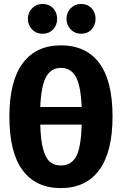

<svg xmlns="http://www.w3.org/2000/svg" viewBox="-20 -941 621 978"><path d="M196.8 -769Q164.6 -769 143.3 -791Q122.1 -813 122.1 -845.2Q122.1 -877 143.6 -898.9Q165 -920.9 196.8 -920.9Q229.5 -920.9 250.2 -899.2Q271 -877.4 271 -845.2Q271 -812.5 250.2 -790.8Q229.5 -769 196.8 -769ZM393.1 -769Q361.8 -769 340.3 -791Q318.8 -813 318.8 -845.2Q318.8 -877 340.3 -898.9Q361.8 -920.9 393.1 -920.9Q425.3 -920.9 446 -899.2Q466.8 -877.4 466.8 -845.2Q466.8 -812.5 446.3 -790.8Q425.8 -769 393.1 -769ZM290 -710Q418 -710 485.6 -619.9Q553.2 -529.8 553.2 -347.2Q553.2 -167 485.4 -75Q417.5 17.1 290 17.1Q162.6 17.1 95.2 -73.7Q27.8 -164.6 27.8 -347.2Q27.8 -526.9 95.5 -618.4Q163.1 -710 290 -710ZM290 -595.2Q240.2 -595.2 214.8 -549.3Q189.5 -503.4 185.1 -396H396Q391.6 -503.9 366.5 -549.6Q341.3 -595.2 290 -595.2ZM290 -98.1Q343.3 -98.1 368.2 -144.5Q393.1 -190.9 396 -306.2H185.1Q187 -228.5 199.5 -182.4Q211.9 -136.2 233.6 -117.2Q255.4 -98.1 290 -98.1Z"/></svg>

Font: Fira Sans Compressed
Style: Bold
Weight: 700
Width: 1
Designer: Carrois Corporate & Edenspiekermann AG
Foundry: Carrois Corporate GbR & Edenspiekermann AG
Version: Version 4.203;PS 004.203;hotconv 1.0.88;makeotf.lib2.5.64775